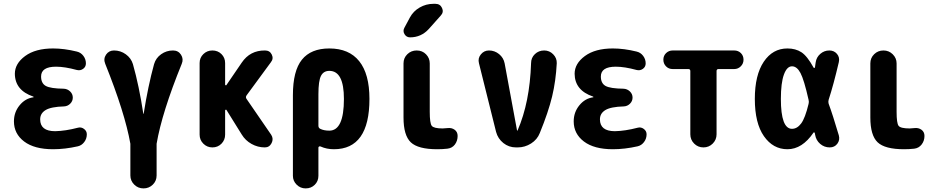

<svg xmlns="http://www.w3.org/2000/svg" viewBox="-20 -790 5040 1029"><path d="M397.5 -105.5Q415 -110.4 430.2 -99.1Q445.3 -87.9 445.3 -70.3Q445.3 -46.9 431.6 -28.8Q418 -10.7 397.5 -5.9Q328.1 9.8 264.6 9.8Q164.1 9.8 109.4 -31.7Q54.7 -73.2 54.7 -139.6Q54.7 -188.5 85 -225.6Q115.2 -262.7 159.2 -268.6Q160.2 -268.6 160.2 -269.5Q160.2 -271.5 158.2 -272.5Q60.5 -305.7 59.6 -394.5Q59.6 -449.2 114.7 -489.7Q169.9 -530.3 264.6 -530.3Q324.2 -530.3 391.6 -513.7Q413.1 -508.8 426.8 -490.7Q440.4 -472.7 440.4 -450.2Q440.4 -431.6 425.3 -420.9Q410.2 -410.2 391.6 -415Q327.1 -432.6 280.3 -432.6Q200.2 -432.6 200.2 -379.9Q200.2 -343.8 225.1 -329.6Q250 -315.4 322.3 -314.5Q341.8 -313.5 356 -299.8Q370.1 -286.1 370.1 -267.1Q370.1 -248 356.4 -234.4Q342.8 -220.7 323.2 -219.7Q253.9 -217.8 224.6 -200.2Q195.3 -182.6 195.3 -150.4Q195.3 -86.9 275.4 -86.9Q330.1 -87.9 397.5 -105.5Z M907.2 -519.5Q935.5 -519.5 950.2 -496.6Q964.8 -473.6 954.1 -448.2Q847.7 -186.5 819.3 -19.5V150.4Q819.3 179.7 798.8 199.7Q778.3 219.7 749 219.7Q719.7 219.7 699.2 199.2Q678.7 178.7 678.7 150.4V-19.5Q649.4 -185.5 543.9 -448.2Q533.2 -474.6 548.3 -497.1Q563.5 -519.5 590.8 -519.5Q626 -519.5 654.3 -499Q682.6 -478.5 692.4 -446.3Q725.6 -329.1 748 -180.7Q748 -179.7 749 -179.7Q750 -179.7 750 -180.7Q773.4 -329.1 805.7 -446.3Q815.4 -479.5 843.8 -499.5Q872.1 -519.5 907.2 -519.5Z M1300.8 -260.7 1433.6 -67.4Q1447.3 -45.9 1435.5 -22.9Q1423.8 0 1399.4 0Q1361.3 0 1328.1 -18.6Q1294.9 -37.1 1275.4 -69.3L1193.4 -201.2Q1189.5 -204.1 1186.5 -199.2V-68.4Q1186.5 -40 1167 -20Q1147.5 0 1118.2 0Q1089.8 0 1069.8 -20Q1049.8 -40 1049.8 -68.4V-452.1Q1049.8 -480.5 1069.8 -500Q1089.8 -519.5 1118.2 -519.5Q1147.5 -519.5 1167 -500Q1186.5 -480.5 1186.5 -452.1V-335.9Q1186.5 -334 1189.5 -333Q1192.4 -332 1193.4 -334L1275.4 -454.1Q1320.3 -520.5 1400.4 -519.5Q1425.8 -519.5 1436.5 -497.6Q1447.3 -475.6 1431.6 -456.1L1301.8 -279.3Q1294.9 -269.5 1300.8 -260.7Z M1745.1 -89.8Q1823.2 -89.8 1823.2 -259.8Q1823.2 -410.2 1745.1 -410.2Q1713.9 -410.2 1700.2 -383.3Q1686.5 -356.4 1686.5 -285.2V-116.2Q1686.5 -104.5 1696.3 -99.6Q1715.8 -89.8 1745.1 -89.8ZM1745.1 -530.3Q1850.6 -530.3 1905.3 -461.9Q1960 -393.6 1960 -259.8Q1960 9.8 1769.5 9.8Q1730.5 9.8 1698.2 -4.9Q1694.3 -6.8 1690.4 -4.9Q1686.5 -2.9 1686.5 1V152.3Q1686.5 180.7 1667 200.2Q1647.5 219.7 1618.2 219.7Q1589.8 219.7 1569.8 199.7Q1549.8 179.7 1549.8 152.3V-280.3Q1549.8 -410.2 1598.1 -470.2Q1646.5 -530.3 1745.1 -530.3Z M2377.9 -103.5Q2400.4 -106.4 2416.5 -94.7Q2432.6 -83 2432.6 -61.5Q2432.6 -35.2 2418 -15.6Q2403.3 3.9 2377.9 6.8Q2352.5 9.8 2323.2 9.8Q2220.7 9.8 2181.6 -27.3Q2142.6 -64.5 2142.6 -160.2V-450.2Q2142.6 -479.5 2163.1 -499.5Q2183.6 -519.5 2213.4 -519.5Q2243.2 -519.5 2263.2 -499Q2283.2 -478.5 2283.2 -450.2V-190.4Q2283.2 -129.9 2293.9 -115.7Q2304.7 -101.6 2352.5 -101.6Q2360.4 -101.6 2377.9 -103.5ZM2177.7 -589.8Q2158.2 -589.8 2147.9 -606.9Q2137.7 -624 2147.5 -641.6L2176.8 -696.3Q2195.3 -730.5 2229.5 -750Q2263.7 -769.5 2302.7 -769.5H2313.5Q2338.9 -769.5 2349.1 -747.1Q2359.4 -724.6 2341.8 -706.1L2278.3 -634.8Q2237.3 -589.8 2177.7 -589.8Z M2896.5 -519.5Q2924.8 -519.5 2944.8 -499Q2964.8 -478.5 2963.9 -451.2Q2959 -356.4 2939 -272.9Q2918.9 -189.5 2873 -77.1Q2859.4 -42 2826.2 -21Q2793 0 2754.9 0H2745.1Q2707 0 2677.7 -23.4Q2648.4 -46.9 2638.7 -83L2546.9 -451.2Q2540 -477.5 2557.1 -498.5Q2574.2 -519.5 2600.6 -519.5Q2630.9 -519.5 2654.8 -500Q2678.7 -480.5 2684.6 -450.2L2751 -90.8Q2751 -89.8 2752 -89.8Q2753.9 -89.8 2753.9 -90.8Q2819.3 -241.2 2826.2 -451.2Q2826.2 -480.5 2846.7 -500Q2867.2 -519.5 2896.5 -519.5Z M3397.5 -105.5Q3415 -110.4 3430.2 -99.1Q3445.3 -87.9 3445.3 -70.3Q3445.3 -46.9 3431.6 -28.8Q3418 -10.7 3397.5 -5.9Q3328.1 9.8 3264.6 9.8Q3164.1 9.8 3109.4 -31.7Q3054.7 -73.2 3054.7 -139.6Q3054.7 -188.5 3085 -225.6Q3115.2 -262.7 3159.2 -268.6Q3160.2 -268.6 3160.2 -269.5Q3160.2 -271.5 3158.2 -272.5Q3060.5 -305.7 3059.6 -394.5Q3059.6 -449.2 3114.7 -489.7Q3169.9 -530.3 3264.6 -530.3Q3324.2 -530.3 3391.6 -513.7Q3413.1 -508.8 3426.8 -490.7Q3440.4 -472.7 3440.4 -450.2Q3440.4 -431.6 3425.3 -420.9Q3410.2 -410.2 3391.6 -415Q3327.1 -432.6 3280.3 -432.6Q3200.2 -432.6 3200.2 -379.9Q3200.2 -343.8 3225.1 -329.6Q3250 -315.4 3322.3 -314.5Q3341.8 -313.5 3356 -299.8Q3370.1 -286.1 3370.1 -267.1Q3370.1 -248 3356.4 -234.4Q3342.8 -220.7 3323.2 -219.7Q3253.9 -217.8 3224.6 -200.2Q3195.3 -182.6 3195.3 -150.4Q3195.3 -86.9 3275.4 -86.9Q3330.1 -87.9 3397.5 -105.5Z M3915 -519.5Q3936.5 -519.5 3950.7 -505.4Q3964.8 -491.2 3964.8 -470.2Q3964.8 -449.2 3950.2 -434.6Q3935.5 -419.9 3915 -419.9H3831.1Q3820.3 -419.9 3820.3 -409.2V-70.3Q3820.3 -41 3799.8 -20.5Q3779.3 0 3750 0Q3720.7 0 3700.2 -20.5Q3679.7 -41 3679.7 -70.3V-409.2Q3679.7 -419.9 3668.9 -419.9H3585Q3563.5 -419.9 3549.3 -434.6Q3535.2 -449.2 3535.2 -470.2Q3535.2 -491.2 3549.8 -505.4Q3564.5 -519.5 3585 -519.5Z M4313.5 -233.4Q4316.4 -244.1 4313.5 -254.9Q4289.1 -363.3 4270 -398.9Q4251 -434.6 4224.6 -434.6Q4197.3 -434.6 4181.2 -390.1Q4165 -345.7 4165 -259.8Q4165 -99.6 4224.6 -99.6Q4252 -99.6 4273.4 -127.9Q4294.9 -156.2 4313.5 -233.4ZM4420.9 -234.4Q4442.4 -176.8 4475.6 -64.5Q4482.4 -40 4467.8 -20Q4453.1 0 4426.8 0Q4397.5 0 4375.5 -19Q4353.5 -38.1 4348.6 -67.4Q4347.7 -68.4 4347.7 -72.3Q4347.7 -76.2 4346.7 -77.1Q4345.7 -80.1 4343.3 -80.6Q4340.8 -81.1 4339.8 -79.1Q4279.3 9.8 4200.2 9.8Q4123 9.8 4074.2 -60.1Q4025.4 -129.9 4025.4 -259.8Q4025.4 -387.7 4073.2 -459Q4121.1 -530.3 4200.2 -530.3Q4244.1 -530.3 4275.4 -509.8Q4306.6 -489.3 4340.8 -426.8Q4344.7 -423.8 4347.7 -428.7Q4347.7 -433.6 4349.6 -442.9Q4351.6 -452.1 4351.6 -456.1Q4355.5 -483.4 4376.5 -501.5Q4397.5 -519.5 4424.8 -519.5Q4450.2 -519.5 4465.8 -501Q4481.4 -482.4 4475.6 -457Q4447.3 -335.9 4420.9 -254.9Q4418 -244.1 4420.9 -234.4Z M4879.9 -103.5Q4902.3 -106.4 4918.5 -94.7Q4934.6 -83 4934.6 -61.5Q4934.6 -35.2 4919.4 -15.6Q4904.3 3.9 4879.9 6.8Q4853.5 9.8 4825.2 9.8Q4722.7 9.8 4683.6 -27.3Q4644.5 -64.5 4644.5 -160.2V-450.2Q4644.5 -479.5 4665 -499.5Q4685.5 -519.5 4714.8 -519.5Q4744.1 -519.5 4764.6 -499Q4785.2 -478.5 4785.2 -450.2V-190.4Q4785.2 -129.9 4795.9 -115.7Q4806.6 -101.6 4855.5 -101.6Q4862.3 -101.6 4879.9 -103.5Z"/></svg>

Font: Rounded-X Mgen+ 1mn bold
Style: Bold
Weight: 700
Designer: [Source Han Sans]
Ryoko NISHIZUKA  (kana & ideographs); Paul D. Hunt (Latin, Greek & Cyrillic); Wenlong ZHANG  (bopomofo
Version: Version 1.059.20150602